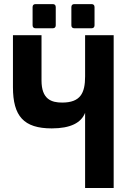

<svg xmlns="http://www.w3.org/2000/svg" viewBox="-20 -935 642 955"><path d="M156.7 -794.4H242.7C252 -794.4 257.3 -799.8 257.3 -809.1V-899.9C257.3 -909.2 252 -914.6 242.7 -914.6H156.7C147.5 -914.6 142.1 -909.2 142.1 -899.9V-809.1C142.1 -799.8 147.5 -794.4 156.7 -794.4ZM349.6 -794.4H435.5C444.8 -794.4 450.2 -799.8 450.2 -809.1V-899.9C450.2 -909.2 444.8 -914.6 435.5 -914.6H349.6C340.3 -914.6 335 -909.2 335 -899.9V-809.1C335 -799.8 340.3 -794.4 349.6 -794.4ZM403.3 0H545.4V-759.8H403.3V-554.7C403.3 -471.7 379.9 -424.8 289.1 -424.8C235.4 -424.8 186.5 -441.4 186.5 -534.7V-759.8H44.4V-501.5C44.4 -357.4 98.1 -296.4 237.3 -296.4C331.1 -296.4 383.8 -324.2 403.3 -374Z"/></svg>

Font: Hack
Style: Bold
Weight: 700
Monospace: yes
Designer: Christopher Simpkins
Foundry: Christopher Simpkins
Version: Version 2.010